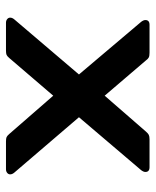

<svg xmlns="http://www.w3.org/2000/svg" viewBox="41 -561 520 642"><g transform="rotate(90 301.0 -240.0)"><path d="M39 -14Q39 -21 45 -28L229 -244L53 -452Q47 -460 47 -466Q47 -480 63 -480H156Q167 -480 172 -477.5Q177 -475 182 -468L300 -330L420 -468Q426 -475 431 -477.5Q436 -480 446 -480H539Q555 -480 555 -466Q555 -460 549 -452L372 -244L557 -28Q563 -21 563 -14Q563 -8 558 -4Q553 0 546 0H453Q443 0 438.5 -2Q434 -4 428 -11L300 -158L174 -11Q168 -4 163.5 -2Q159 0 149 0H56Q49 0 44 -4Q39 -8 39 -14Z"/></g></svg>

Font: Mitr
Style: Regular
Weight: 400
Designer: Thanarat Vachiruckul
Foundry: Cadson Demak
Version: Version 1.002